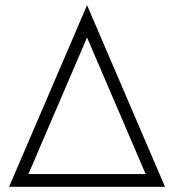

<svg xmlns="http://www.w3.org/2000/svg" viewBox="-20 -720 671 740"><path d="M616 0H15L315.5 -700ZM89.5 -49H541.5L315.5 -575.5Z"/></svg>

Font: Urbanist ExtraLight
Style: Regular
Weight: 200
Designer: Corey Hu
Foundry: Corey Hu
Version: Version 1.330; ttfautohint (v1.8.4.7-5d5b)